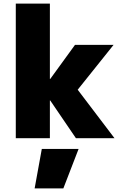

<svg xmlns="http://www.w3.org/2000/svg" viewBox="-20 -770 691 1070"><path d="M260 -210H258V0H68V-750H258V-330H260L398 -520H613L413 -270L618 0H403ZM173 280 213 60H418L333 280Z"/></svg>

Font: M PLUS 1p Black
Style: Regular
Weight: 900
Version: Version 1.061